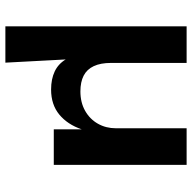

<svg xmlns="http://www.w3.org/2000/svg" viewBox="-20 -514 714 714"><g transform="rotate(90 337.0 -157.0)"><path d="M78 180V-494H214V-213Q214 -174 226 -148.5Q238 -123 261.5 -111Q285 -99 320 -99Q361 -99 392 -116.5Q423 -134 440 -164Q457 -194 457 -231V-494H593V0H461V-104Q443 -51 406 -20.5Q369 10 313 10Q274 10 245.5 -3.5Q217 -17 200 -46H201L213 180Z"/></g></svg>

Font: Nunito Sans 10pt SemiExpanded
Style: Bold
Weight: 700
Width: 6
Designer: Vernon Adams
Foundry: Vernon Adams
Version: Version 3.101;gftools[0.9.27]